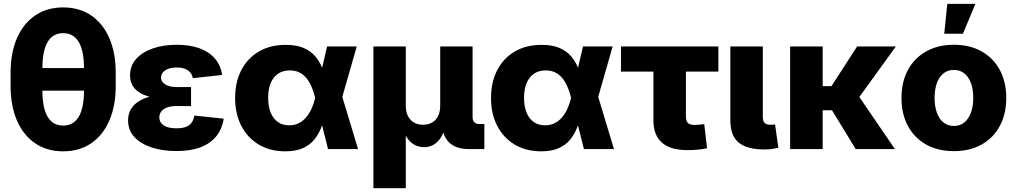

<svg xmlns="http://www.w3.org/2000/svg" viewBox="-20 -778 5303 1002"><path d="M309.6 11.7Q225.6 11.7 163.8 -30Q102.1 -71.8 68.6 -148.7Q35.2 -225.6 35.2 -330.1V-397.5Q35.2 -502.4 68.6 -579.1Q102.1 -655.8 163.8 -697.5Q225.6 -739.3 309.6 -739.3Q394 -739.3 455.6 -697.5Q517.1 -655.8 550.5 -579.1Q584 -502.4 584 -397.5V-330.1Q584 -225.6 550.5 -148.7Q517.1 -71.8 455.6 -30Q394 11.7 309.6 11.7ZM309.6 -122.6Q363.3 -122.6 390.9 -168.7Q418.5 -214.8 418.5 -308.6V-418.9Q418.5 -512.7 390.9 -558.8Q363.3 -605 309.6 -605Q255.9 -605 228.5 -558.8Q201.2 -512.7 201.2 -418.9V-308.6Q201.2 -214.8 228.5 -168.7Q255.9 -122.6 309.6 -122.6ZM175.8 -304.7V-422.9H442.4V-304.7Z M900.4 10.3Q829.1 10.3 772 -8.3Q714.8 -26.9 681.6 -62.5Q648.4 -98.1 648.4 -149.9Q648.4 -184.6 664.3 -210.2Q680.2 -235.8 710.2 -252.9Q740.2 -270 781.7 -278.6Q823.2 -287.1 874 -287.1H977.1V-224.6H900.9Q872.1 -224.6 852.3 -217.3Q832.5 -210 822 -196.8Q811.5 -183.6 811.5 -165Q811.5 -139.6 833.7 -124Q856 -108.4 901.4 -108.4Q930.7 -108.4 950 -115.7Q969.2 -123 980 -137.7Q990.7 -152.3 994.1 -174.8L1147.5 -158.7Q1139.2 -105 1108.9 -67.1Q1078.6 -29.3 1026.6 -9.5Q974.6 10.3 900.4 10.3ZM876.5 -260.7Q825.7 -260.7 785.4 -267.8Q745.1 -274.9 716.8 -289.8Q688.5 -304.7 673.6 -328.4Q658.7 -352.1 658.7 -384.8Q658.7 -435.1 690.7 -470.7Q722.7 -506.3 778.1 -525.4Q833.5 -544.4 902.3 -544.4Q968.3 -544.4 1018.6 -526.9Q1068.8 -509.3 1100.1 -474.1Q1131.3 -439 1139.2 -386.7L986.3 -370.1Q981.9 -396.5 960.4 -411.1Q939 -425.8 902.3 -425.8Q864.3 -425.8 842.3 -410.9Q820.3 -396 820.3 -373.5Q820.3 -351.6 842 -337.6Q863.8 -323.7 900.9 -323.7H977.1V-260.7Z M1468.8 11.7Q1389.6 11.7 1330.8 -23.4Q1272 -58.6 1239.5 -121.1Q1207 -183.6 1207 -266.6Q1207 -349.6 1239.5 -412.1Q1272 -474.6 1331.3 -509.3Q1390.6 -543.9 1471.2 -543.9Q1526.4 -543.9 1563.2 -528.3Q1600.1 -512.7 1623.3 -486.3Q1646.5 -460 1659.7 -427.7Q1672.9 -395.5 1680.2 -362.8H1724.6L1765.1 -276.9L1848.6 0H1691.9L1624.5 -269Q1616.7 -301.3 1605.2 -327.1Q1593.8 -353 1577.9 -371.8Q1562 -390.6 1540.8 -400.6Q1519.5 -410.6 1492.7 -410.6Q1457 -410.6 1431.6 -393.6Q1406.2 -376.5 1392.8 -344.7Q1379.4 -313 1379.4 -268.1Q1379.4 -223.1 1392.3 -190.9Q1405.3 -158.7 1429.9 -141.4Q1454.6 -124 1488.8 -124Q1516.6 -124 1538.8 -135Q1561 -146 1577.6 -165.5Q1594.2 -185.1 1606 -210.9Q1617.7 -236.8 1624.5 -266.1L1687 -535.6H1841.8L1764.6 -266.1L1723.6 -179.7H1677.7Q1669.4 -145.5 1656.2 -111.8Q1643.1 -78.1 1620.6 -50Q1598.1 -22 1561.3 -5.1Q1524.4 11.7 1468.8 11.7Z M1928.7 204.1V-535.6H2097.7V-226.6Q2097.7 -194.3 2109.1 -172.1Q2120.6 -149.9 2140.9 -138.4Q2161.1 -127 2188 -127Q2214.8 -127 2234.9 -138.4Q2254.9 -149.9 2266.1 -172.1Q2277.3 -194.3 2277.3 -226.6V-535.6H2446.3V-167Q2446.3 -148.9 2455.3 -139.9Q2464.4 -130.9 2482.9 -130.9H2507.8V0H2428.2Q2356 0 2320.6 -37.8Q2285.2 -75.7 2285.2 -146.5V-195.8H2310.5Q2310.5 -141.1 2300 -105.2Q2289.6 -69.3 2272.2 -48.3Q2254.9 -27.3 2234.4 -18.6Q2213.9 -9.8 2193.8 -9.8Q2172.4 -9.8 2151.1 -18.6Q2129.9 -27.3 2112.1 -48.3Q2094.2 -69.3 2083.3 -105.2Q2072.3 -141.1 2072.3 -195.8H2097.7V204.1Z M2804.2 11.7Q2725.1 11.7 2666.3 -23.4Q2607.4 -58.6 2575 -121.1Q2542.5 -183.6 2542.5 -266.6Q2542.5 -349.6 2575 -412.1Q2607.4 -474.6 2666.7 -509.3Q2726.1 -543.9 2806.6 -543.9Q2861.8 -543.9 2898.7 -528.3Q2935.5 -512.7 2958.7 -486.3Q2981.9 -460 2995.1 -427.7Q3008.3 -395.5 3015.6 -362.8H3060.1L3100.6 -276.9L3184.1 0H3027.3L2960 -269Q2952.1 -301.3 2940.7 -327.1Q2929.2 -353 2913.3 -371.8Q2897.5 -390.6 2876.2 -400.6Q2855 -410.6 2828.1 -410.6Q2792.5 -410.6 2767.1 -393.6Q2741.7 -376.5 2728.3 -344.7Q2714.8 -313 2714.8 -268.1Q2714.8 -223.1 2727.8 -190.9Q2740.7 -158.7 2765.4 -141.4Q2790 -124 2824.2 -124Q2852.1 -124 2874.3 -135Q2896.5 -146 2913.1 -165.5Q2929.7 -185.1 2941.4 -210.9Q2953.1 -236.8 2960 -266.1L3022.5 -535.6H3177.2L3100.1 -266.1L3059.1 -179.7H3013.2Q3004.9 -145.5 2991.7 -111.8Q2978.5 -78.1 2956.1 -50Q2933.6 -22 2896.7 -5.1Q2859.9 11.7 2804.2 11.7Z M3567.4 5.4Q3478.5 5.4 3434.3 -33.7Q3390.1 -72.8 3390.1 -149.4V-404.3H3220.7V-535.6H3729V-404.3H3559.6V-169.4Q3559.6 -146.5 3569.8 -136.2Q3580.1 -126 3604.5 -126Q3615.2 -126 3630.6 -127.4Q3646 -128.9 3655.3 -130.4L3669.9 -4.4Q3643.1 1.5 3617.4 3.4Q3591.8 5.4 3567.4 5.4Z M3970.7 2Q3877.4 2 3834.5 -34.4Q3791.5 -70.8 3791.5 -149.4V-535.6H3960.9V-168Q3960.9 -146.5 3970.2 -136.7Q3979.5 -127 4000 -127Q4008.8 -127 4014.6 -127.4Q4020.5 -127.9 4024.9 -128.9L4042 -6.8Q4030.3 -3.9 4012 -1Q3993.7 2 3970.7 2Z M4273.4 -535.6V0H4103.5V-535.6ZM4655.3 -535.6 4414.6 -202.6H4239.3L4234.4 -328.6H4319.3L4453.1 -535.6ZM4445.8 0 4317.4 -210 4454.6 -286.6 4650.4 0Z M4958 10.7Q4874.5 10.7 4813 -23.9Q4751.5 -58.6 4718 -121.1Q4684.6 -183.6 4684.6 -266.6Q4684.6 -350.1 4718 -412.4Q4751.5 -474.6 4813 -509.5Q4874.5 -544.4 4958 -544.4Q5042 -544.4 5103.3 -509.5Q5164.6 -474.6 5198 -412.4Q5231.4 -350.1 5231.4 -266.6Q5231.4 -183.6 5198 -121.1Q5164.6 -58.6 5103.3 -23.9Q5042 10.7 4958 10.7ZM4958 -120.6Q4989.7 -120.6 5012.2 -138.7Q5034.7 -156.7 5046.9 -189.7Q5059.1 -222.7 5059.1 -267.1Q5059.1 -312 5046.9 -344.7Q5034.7 -377.4 5012.2 -395.3Q4989.7 -413.1 4958 -413.1Q4926.8 -413.1 4904.1 -395.3Q4881.3 -377.4 4869.4 -344.7Q4857.4 -312 4857.4 -267.1Q4857.4 -222.7 4869.4 -189.7Q4881.3 -156.7 4904.1 -138.7Q4926.8 -120.6 4958 -120.6ZM4907.7 -602.1 4923.8 -757.8H5070.3L5005.4 -602.1Z"/></svg>

Font: Inter 20pt ExtraBold
Style: Regular
Weight: 800
Version: Version 4.001;git-66647c0bb